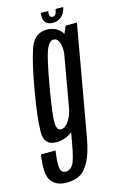

<svg xmlns="http://www.w3.org/2000/svg" viewBox="-181 -758 658 1046"><g transform="rotate(-15 147.5 -235.0)"><path d="M59 230Q103 230 134.2 213.5Q165.5 197 189.8 151Q214 105 229.5 19L338.5 -598H275L239 -515.5L144.5 21.5Q127 124.5 110.2 147.8Q93.5 171 70.5 171Q55.5 171 47.2 160.2Q39 149.5 38.8 122Q38.5 94.5 45.5 45H-36.5Q-53.5 155 -26 192.5Q1.5 230 59 230ZM62.5 3Q113 3 156.5 -30.8Q200 -64.5 210 -123L177 -163Q170 -120 149.2 -89.2Q128.5 -58.5 105.5 -58.5Q80.5 -58.5 79.2 -102.8Q78 -147 104.5 -300Q131 -452.5 148.5 -497Q166 -541.5 191 -541.5Q214 -541.5 223.5 -511Q233 -480.5 226 -438L271.5 -473Q281 -528.5 250.2 -566Q219.5 -603.5 169 -603.5Q99.5 -603.5 72.8 -527.8Q46 -452 20 -300Q-6 -149 -6.5 -73Q-7 3 62.5 3ZM212.5 -630.5Q234.5 -630.5 249.8 -639.8Q265 -649 275 -664.5Q285 -680 288 -699.5H245.5Q243 -687 240 -678.8Q237 -670.5 231.8 -666.5Q226.5 -662.5 218 -662.5Q211.5 -662.5 207.5 -666.5Q203.5 -670.5 202.5 -678.5Q201.5 -686.5 204 -699.5H161.5Q159 -680 162.8 -664.5Q166.5 -649 179 -639.8Q191.5 -630.5 212.5 -630.5Z"/></g></svg>

Font: Anybody ExtraCondensed
Style: Italic
Weight: 400
Width: 2
Italic angle: -10°
Version: Version 1.113;gftools[0.9.25]